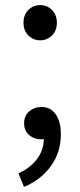

<svg xmlns="http://www.w3.org/2000/svg" viewBox="-20 -550 318 760"><path d="M138.8 -390.4Q111.7 -390.4 92.4 -409.6Q73 -428.8 73 -459.6Q73 -491.3 92.4 -510.6Q111.7 -529.9 138.8 -529.9Q166.5 -529.9 185.8 -510.6Q205.1 -491.3 205.1 -459.6Q205.1 -428.8 185.8 -409.6Q166.5 -390.4 138.8 -390.4ZM75 189.8 53 136.3Q99.7 115.1 126.7 79.2Q153.7 43.4 153.3 -2.7L143.4 -84.9L187.8 -18Q178.4 -7 166.7 -2.7Q155 1.5 141.8 1.5Q115.5 1.5 95.5 -15.3Q75.5 -32.2 75.5 -62.5Q75.5 -92.2 95.8 -109.4Q116.1 -126.5 143.8 -126.5Q180.2 -126.5 200.5 -97.7Q220.9 -69 220.9 -19Q220.9 53 181.6 107.2Q142.4 161.5 75 189.8Z"/></svg>

Font: Noto Sans HK Thin
Style: Regular
Weight: 100
Designer: Ryoko NISHIZUKA 西塚涼子 (kana, bopomofo & ideographs); Paul D. Hunt (Latin, Greek & Cyrillic); Sandoll Communications 산돌커뮤니
Foundry: Adobe
Version: Version 2.004-H2;hotconv 1.0.118;makeotfexe 2.5.65603